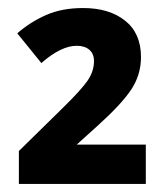

<svg xmlns="http://www.w3.org/2000/svg" viewBox="-20 -874 419 478"><path d="M343 -416H27V-498L136 -605Q181 -649 197.5 -672.5Q214 -696 214 -722Q214 -740 202.5 -750Q191 -760 171 -760Q132 -760 83 -717L23 -791Q55 -819 94.5 -836.5Q134 -854 187 -854Q252 -854 291.5 -822.5Q331 -791 331 -732Q331 -687 306 -650Q281 -613 222 -560L171 -514H343Z"/></svg>

Font: Noto IKEA Latin
Style: Bold
Weight: 700
Designer: Monotype Design Team
Foundry: Monotype Imaging Inc.
Version: Version 1.0